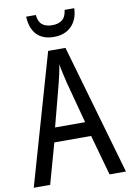

<svg xmlns="http://www.w3.org/2000/svg" viewBox="-99 -978 705 1038"><g transform="rotate(-10 253.5 -459.0)"><path d="M416 0 354 -222H152L90 0H0L205 -715H300L506 0ZM274 -530Q269 -553 262 -582.5Q255 -612 252 -634Q248 -608 242 -581Q236 -554 230 -530L170 -301H335ZM384 -918Q382 -856 346 -820Q310 -784 250 -784Q189 -784 156 -818.5Q123 -853 120 -918H173Q177 -880 197 -864Q217 -848 252 -848Q285 -848 306 -864Q327 -880 331 -918Z"/></g></svg>

Font: Noto Sans Thai Looped Condensed
Style: Regular
Weight: 400
Width: 3
Designer: Sasikarn Vongin, Ben Mitchell
Foundry: The Fontpad Ltd
Version: Version 1.001; ttfautohint (v1.8.4.7-5d5b)